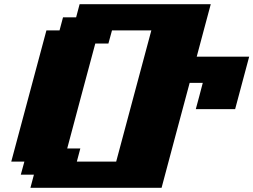

<svg xmlns="http://www.w3.org/2000/svg" viewBox="-20 -895 1207 915"><path d="M125 0H750Q772 -83 816.7 -250Q861.3 -417 883.8 -500H946.3Q940.9 -479 929.9 -437.3Q918.9 -395.5 913.1 -375H1100.6Q1111.8 -416.5 1134 -500Q1156.2 -583.5 1167.5 -625H917.5Q928.7 -667 950.9 -750.2Q973.1 -833.5 984.4 -875H359.4L342.8 -812.5H280.3L263.7 -750H201.2Q173.3 -646 117.4 -437.5Q61.5 -229 33.7 -125H96.2L79.1 -62.5H141.6ZM533.7 -125H346.2L362.8 -187.5H300.3Q322.3 -270.5 366.9 -437.3Q411.6 -604 434.1 -687.5H496.6L513.7 -750H701.2Q673.3 -646 617.4 -437.7Q561.5 -229.5 533.7 -125Z"/></svg>

Font: Faithful 32x
Style: BoldOblique
Weight: 400
Foundry: Faithful Resource Pack
Version: Version 1.0; January 27, 2023